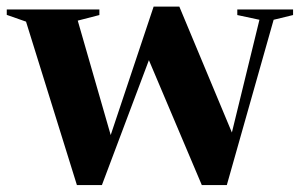

<svg xmlns="http://www.w3.org/2000/svg" viewBox="-27 -540 887 568"><path d="M740.5 -481.5 675 -495.5V-512H840V-495.5L782.5 -481.5L644 7.5H570L413.5 -362L274.5 7.5H200.5L50 -476L-7 -496V-512H267V-495.5L203 -479L300.5 -140.5L427.5 -520.5H503.5L659 -148Z"/></svg>

Font: Newsreader Display SemiBold
Style: Regular
Weight: 600
Designer: Hugues Gentile
Foundry: Production Type
Version: Version 1.001